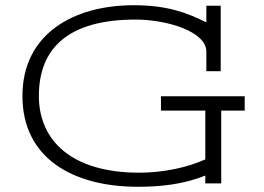

<svg xmlns="http://www.w3.org/2000/svg" viewBox="-20 -703 1013 736"><path d="M828 0V-279H918V-334H597V-279H767V-92C701 -62 608 -41 514 -41C255 -41 129 -164 129 -335C129 -517 240 -628 500 -628C618 -628 771 -583 771 -505V-430H826V-681H771V-617C702 -652 624 -683 493 -683C259 -683 66 -571 66 -335C66 -99 256 13 509 13C598 13 685 3 767 -30V0Z"/></svg>

Font: Stint Ultra Expanded
Style: Regular
Weight: 400
Width: 7
Designer: Astigmatic (AOETI)
Foundry: Astigmatic (AOETI)
Version: Version 1.000